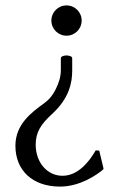

<svg xmlns="http://www.w3.org/2000/svg" viewBox="-20 -460 445 710"><path d="M211 190C154 190 112 140 112 75C112 28 132 -1 172 -38C237 -97 247 -156 247 -199V-245C247 -252 234 -255 226 -255C218 -255 205 -252 205 -245V-201C205 -177 198 -153 185 -128C176 -111 166 -95 143 -78C96 -44 37 0 37 79C37 170 100 230 202 230C275 230 336 188 360 168L363 164L347 97L334 96C308 141 267 190 211 190ZM282 -384C282 -415 257 -440 226 -440C195 -440 170 -415 170 -384C170 -353 195 -328 226 -328C257 -328 282 -353 282 -384Z"/></svg>

Font: Libertinus Sans
Style: Regular
Weight: 400
Designer: Philipp H. Poll, Khaled Hosny
Foundry: Caleb Maclennan
Version: Version 7.050;RELEASE